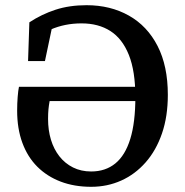

<svg xmlns="http://www.w3.org/2000/svg" viewBox="-20 -703 712 739"><path d="M331 16Q266 16 213.5 -4Q161 -24 123.5 -61.5Q86 -99 66 -153.5Q46 -208 46 -277Q46 -305 48 -330Q50 -355 53 -369H549V-314H171Q168 -298 166.5 -282Q165 -266 165 -245Q165 -202 176 -165.5Q187 -129 208.5 -101.5Q230 -74 261 -58.5Q292 -43 331 -43Q386 -43 424 -74Q462 -105 481.5 -168.5Q501 -232 501 -329Q501 -429 476 -491.5Q451 -554 405 -583.5Q359 -613 294 -613Q261 -613 231.5 -607Q202 -601 175.5 -589.5Q149 -578 123 -562L189 -639L153 -468H88L93 -617Q140 -648 193.5 -665.5Q247 -683 313 -683Q405 -683 476 -643Q547 -603 586.5 -526Q626 -449 626 -338Q626 -255 603.5 -189.5Q581 -124 540.5 -78Q500 -32 446.5 -8Q393 16 331 16Z"/></svg>

Font: Source Serif 4 Medium
Style: Regular
Weight: 500
Designer: Frank Grießhammer
Foundry: Adobe Systems Incorporated
Version: Version 4.004;hotconv 1.0.116;makeotfexe 2.5.65601